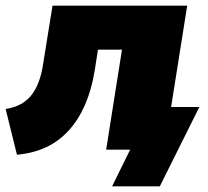

<svg xmlns="http://www.w3.org/2000/svg" viewBox="-26 -530 736 680"><path d="M34 18 -6 -144Q53 -153 84.5 -192Q116 -231 127 -305L160 -510H637L580 -151H680L540 130H371L435 0H350L406 -354H321L309 -278Q287 -145 218 -68.5Q149 8 34 18Z"/></svg>

Font: Winston Black
Style: Italic
Weight: 900
Italic angle: -9°
Designer: Original fonts by Vernon Adams / Changes by Cristiano Sobral
Foundry: VOriginal fonts by Vernon Adams / Changes by Cristiano Sobral
Version: Version 2.503;July 17, 2020;FontCreator 13.0.0.2655 64-bit